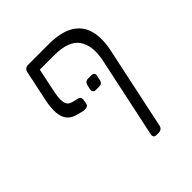

<svg xmlns="http://www.w3.org/2000/svg" viewBox="-191 -699 950 950"><g transform="rotate(-45 284.5 -223.5)"><path d="M305 -246Q284 -246 287 -268L292 -291Q297 -313 319 -313H342Q352 -313 356.5 -307Q361 -301 359 -291L354 -268Q351 -246 328 -246ZM180 -513 155 -393Q145 -350 148.5 -322Q152 -294 177 -287L216 -277Q224 -275 226.5 -266.5Q229 -258 226 -245L223 -231Q222 -221 210.5 -217.5Q199 -214 189 -216L153 -225Q122 -233 105.5 -253Q89 -273 86.5 -308Q84 -343 95 -393L128 -549Q130 -559 137.5 -565Q145 -571 155 -571H299Q384 -571 432.5 -542.5Q481 -514 496 -459.5Q511 -405 494 -327L403 102Q401 112 393.5 118Q386 124 376 124H359Q349 124 344.5 118Q340 112 342 102L432 -322Q451 -412 416.5 -462.5Q382 -513 281 -513Z"/></g></svg>

Font: Rubik Light
Style: Italic
Weight: 300
Italic angle: -12°
Designer: Hubert and Fischer
Foundry: Hubert and Fischer
Version: Version 2.300;gftools[0.9.30]